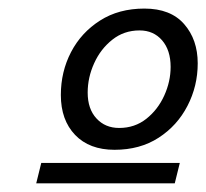

<svg xmlns="http://www.w3.org/2000/svg" viewBox="-20 -669 483 450"><path d="M248.5 -317.9Q189.5 -317.9 156 -352.8Q122.6 -387.7 122.6 -446.3Q122.6 -501 146.5 -546.9Q170.4 -592.8 214.4 -620.8Q258.3 -648.9 318.4 -648.9Q379.9 -648.9 411.6 -612.5Q443.4 -576.2 443.4 -520.5Q443.4 -467.3 419.4 -420.9Q395.5 -374.5 351.8 -346.2Q308.1 -317.9 248.5 -317.9ZM259.3 -369.1Q295.9 -369.1 323 -390.6Q350.1 -412.1 365 -445.1Q379.9 -478 379.9 -512.2Q379.9 -551.3 359.9 -574.5Q339.8 -597.7 307.1 -597.7Q270.5 -597.7 243.2 -575.9Q215.8 -554.2 200.7 -520.8Q185.5 -487.3 185.5 -452.1Q185.5 -413.6 206.1 -391.4Q226.6 -369.1 259.3 -369.1ZM64.9 -239.3 76.7 -287.1H401.4L389.6 -239.3Z"/></svg>

Font: Andika
Style: Italic
Weight: 400
Italic angle: -14°
Designer: Victor Gaultney, Annie Olsen, Julie Remington, Don Collingsworth, Eric Hays, Becca Hirsbrunner
Foundry: SIL International
Version: Version 6.101